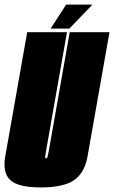

<svg xmlns="http://www.w3.org/2000/svg" viewBox="-45 -816 499 840"><path d="M134 4Q35 4 0.2 -28Q-34.5 -60 -22 -132L74 -675H248L156.5 -156Q153.5 -140 152.5 -131.5Q152 -125.5 154 -123.5Q155 -123 156.5 -123Q161.5 -123 163.5 -131.5Q165.5 -140 168.5 -156L260 -675H434L338 -132Q325.5 -60 279.2 -28Q233 4 134 4ZM176.5 -691 244.5 -796H359.5L258.5 -691Z"/></svg>

Font: Anybody UltraCondensed Black
Style: Italic
Weight: 900
Width: 1
Italic angle: -10°
Designer: Tyler Finck
Foundry: Etcetera Type Company
Version: Version 1.010; ttfautohint (v1.8.3) -l 8 -r 50 -G 200 -x 14 